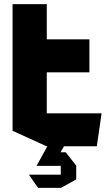

<svg xmlns="http://www.w3.org/2000/svg" viewBox="-20 -710 513 932"><path d="M41 -359V-690H207V-519L42 -359ZM42 -359 207 -519H414V-359ZM206 0 41 -75V-359H207V0ZM207 0V-160H473V-159L450 0ZM237 95 260 29H299L350 94V95ZM158 95V94L210 0H290V1L237 95ZM165 202 121 139V138H275V202ZM275 202V95H350V161L276 202Z"/></svg>

Font: Foldit
Style: Bold
Weight: 700
Version: Version 1.003